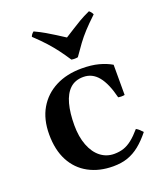

<svg xmlns="http://www.w3.org/2000/svg" viewBox="-134 -792 761 896"><g transform="rotate(-20 247.0 -344.5)"><path d="M274 15Q205 15 152.5 -13.5Q100 -42 71.5 -96Q43 -150 43 -227Q43 -302 74 -355Q105 -408 160.5 -436.5Q216 -465 290 -465Q338 -465 374 -455.5Q410 -446 437 -430V-280Q421 -277 405 -280Q387 -353 357.5 -389Q328 -425 284 -425Q243 -425 217.5 -401Q192 -377 180 -332.5Q168 -288 168 -227Q168 -170 184.5 -127Q201 -84 230.5 -61Q260 -38 298 -38Q324 -38 345 -45Q366 -52 387 -68.5Q408 -85 432 -113Q441 -108 448 -101.5Q455 -95 462 -87Q434 -52 406 -29.5Q378 -7 346.5 4Q315 15 274 15ZM414 -704Q425 -695 430 -683Q395 -650 372.5 -625.5Q350 -601 332 -576.5Q314 -552 292 -520Q276 -517 260 -520Q239 -552 220.5 -576.5Q202 -601 180 -625.5Q158 -650 123 -683Q127 -695 139 -704Q169 -690 191 -677Q213 -664 233 -651.5Q253 -639 276 -624Q300 -639 319.5 -651.5Q339 -664 361 -677Q383 -690 414 -704Z"/></g></svg>

Font: Poltawski Nowy SemiBold
Style: Regular
Weight: 600
Version: Version 1.001;gftools[0.9.25]